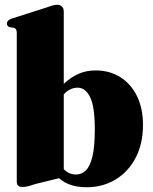

<svg xmlns="http://www.w3.org/2000/svg" viewBox="-20 -775 642 807"><path d="M248 -727.5V-422.5Q276.5 -449.5 309.2 -464.2Q342 -479 381.5 -479Q440.5 -479 485.5 -450.8Q530.5 -422.5 555.8 -371Q581 -319.5 581 -249.5Q581 -171 550.2 -112Q519.5 -53 465.8 -20.5Q412 12 343.5 12Q271 12 228 -26L128.5 -1.5Q104.5 6.5 93.8 8.8Q83 11 74 11Q50.5 11 50.5 -11.5V-637.5Q50.5 -655.5 37.5 -658.5L22.5 -660.5Q9 -663.5 9 -676.5Q9 -689 28 -696.5L175.5 -743.5Q206.5 -755 219.5 -755Q233.5 -755 240.8 -747.2Q248 -739.5 248 -727.5ZM306.5 -406.5Q273.5 -406.5 248 -378.5V-64Q270 -41.5 299.5 -41.5Q323 -41.5 340.8 -58.8Q358.5 -76 368.5 -117.2Q378.5 -158.5 378.5 -231Q378.5 -328 358.5 -367.2Q338.5 -406.5 306.5 -406.5Z"/></svg>

Font: Fraunces 72pt S000 Black
Style: Regular
Weight: 900
Version: Version 1.000; ttfautohint (v1.8.3)